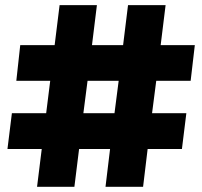

<svg xmlns="http://www.w3.org/2000/svg" viewBox="-20 -721 781 741"><path d="M715.8 -409.2H583L566.9 -284.2H699.2L682.1 -146H549.8L532.2 0H387.2L404.8 -146H285.2L267.1 0H123L141.1 -146H8.8L25.9 -284.2H158.2L173.8 -409.2H43L58.1 -546.9H190.9L210 -701.2H354L335 -546.9H455.1L474.1 -701.2H619.1L600.1 -546.9H731.9ZM421.9 -284.2 438 -409.2H317.9L301.8 -284.2Z"/></svg>

Font: Montserrat arm ExtraBold
Style: Regular
Weight: 800
Designer: Julieta Ulanovsky
Foundry: Julieta Ulanovsky
Version: Version 6.000;PS 006.000;hotconv 1.0.88;makeotf.lib2.5.64775